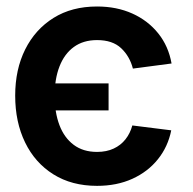

<svg xmlns="http://www.w3.org/2000/svg" viewBox="-20 -573 606 603"><path d="M321 -311.1V-226.2H99.1V-311.1ZM518.8 -373.6 397.4 -357.6Q387.4 -396.3 360.4 -421.7Q333.5 -447.1 284.8 -447.1Q241.5 -447.1 211.8 -425.4Q182.2 -403.8 166.9 -364.5Q151.6 -325.3 151.6 -272.7Q151.6 -219.8 166.7 -180Q181.8 -140.3 211.5 -118.1Q241.1 -95.9 284.8 -95.9Q314.6 -95.9 337 -106.4Q359.4 -116.8 374.1 -135.5Q388.8 -154.1 395.6 -179L517.8 -163.7Q507.5 -112.2 476 -73Q444.6 -33.7 395.8 -11.5Q346.9 10.7 284.8 10.7Q205.3 10.7 147.5 -25.6Q89.8 -61.8 58.8 -125.7Q27.7 -189.6 27.7 -272.7Q27.7 -354.8 59.1 -417.8Q90.6 -480.8 148.1 -516.7Q205.6 -552.6 284.8 -552.6Q346.6 -552.6 395.8 -530.4Q445 -508.2 477.1 -468Q509.2 -427.9 518.8 -373.6Z"/></svg>

Font: InterMG SemiBold
Style: Regular
Weight: 600
Designer: Rasmus Andersson
Foundry: rsms
Version: Version 3.019;December 26, 2023;FontCreator 15.0.0.2955 64-b